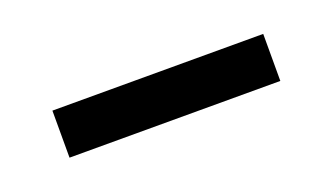

<svg xmlns="http://www.w3.org/2000/svg" viewBox="-26 -706 355 206"><g transform="rotate(-20 152.0 -603.0)"><path d="M32.2 -576.2V-629.9H272.9V-576.2Z"/></g></svg>

Font: Elstob 6pt SemiBold
Style: Regular
Weight: 600
Designer: Peter S. Baker
Version: Version 1.015